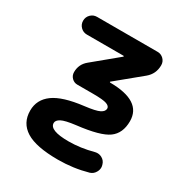

<svg xmlns="http://www.w3.org/2000/svg" viewBox="-175 -674 955 1009"><g transform="rotate(30 302.5 -169.5)"><path d="M346.7 -433.6Q348.6 -434.6 347.7 -436.5Q346.7 -438.5 345.7 -438.5H123Q100.6 -438.5 85 -454.1Q69.3 -469.7 69.3 -492.2Q69.3 -514.6 85 -530.3Q100.6 -545.9 123 -545.9H490.2Q511.7 -545.9 526.9 -530.8Q542 -515.6 542 -494.1Q542 -441.4 502 -408.2L353.5 -286.1Q351.6 -285.2 352.5 -283.2Q353.5 -281.2 355.5 -281.2Q546.9 -280.3 546.9 -157.2Q546.9 -84 498.5 -48.8Q450.2 -13.7 312.5 2Q249 9.8 226.6 22Q204.1 34.2 204.1 50.8Q204.1 95.7 319.3 95.7Q392.6 95.7 467.8 75.2Q475.6 73.2 483.4 73.2Q497.1 73.2 509.8 80.1Q529.3 90.8 535.2 112.3Q538.1 121.1 538.1 128.9Q538.1 142.6 531.2 155.3Q520.5 175.8 499 182.6Q412.1 207 319.3 207Q186.5 207 125.5 168.9Q64.5 130.9 64.5 55.7Q64.5 -10.7 120.1 -51.3Q175.8 -91.8 298.8 -106.4Q365.2 -114.3 387.7 -126Q410.2 -137.7 410.2 -155.3Q410.2 -169.9 389.2 -177.7Q368.2 -185.5 306.6 -185.5H210.9Q191.4 -185.5 177.2 -199.7Q163.1 -213.9 163.1 -234.4Q163.1 -282.2 200.2 -312.5Z"/></g></svg>

Font: Gen Jyuu Gothic Bold
Style: Bold
Weight: 700
Designer: [Source Han Sans]
Ryoko NISHIZUKA  (kana & ideographs); Paul D. Hunt (Latin, Greek & Cyrillic); Wenlong ZHANG  (bopomofo
Version: Version 1.002.20150607